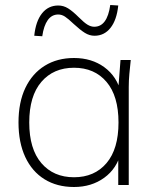

<svg xmlns="http://www.w3.org/2000/svg" viewBox="-20 -740 623 768"><path d="M276 8Q208 8 158 -23Q108 -54 81 -112Q54 -170 54 -250Q54 -331 81.5 -388.5Q109 -446 159 -477Q209 -508 276 -508Q347 -508 397.5 -471Q448 -434 464 -369H452L462 -500H503Q500 -472 497.5 -445Q495 -418 495 -392V0H453V-131H464Q448 -66 397 -29Q346 8 276 8ZM276 -31Q358 -31 406 -87.5Q454 -144 454 -250Q454 -356 406 -412.5Q358 -469 276 -469Q194 -469 145.5 -412.5Q97 -356 97 -250Q97 -144 145.5 -87.5Q194 -31 276 -31ZM149 -595 117 -597Q123 -655 148 -686.5Q173 -718 213 -718Q234 -718 252.5 -706.5Q271 -695 295 -671Q317 -649 330.5 -641Q344 -633 357 -633Q409 -633 421 -720L453 -718Q447 -660 422 -628.5Q397 -597 358 -597Q338 -597 319.5 -608.5Q301 -620 275 -644Q253 -665 240 -673.5Q227 -682 213 -682Q187 -682 171 -659.5Q155 -637 149 -595Z"/></svg>

Font: Mulish ExtraLight
Style: Regular
Weight: 200
Designer: Vernon Adams
Foundry: Vernon Adams
Version: Version 3.603